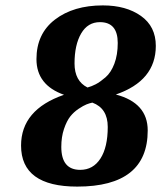

<svg xmlns="http://www.w3.org/2000/svg" viewBox="-20 -680 597 711"><path d="M557 -510Q557 -381 409 -330Q527 -299 527 -197Q527 11 266 11Q58 11 58 -141Q58 -274 217 -329Q115 -365 115 -461Q115 -555 183.5 -607.5Q252 -660 361 -660Q447 -660 502 -621Q557 -582 557 -510ZM379 -210Q379 -279 322 -300Q312 -298 300.5 -293.5Q289 -289 271 -277Q253 -265 240 -248.5Q227 -232 217 -202.5Q207 -173 207 -136Q207 -51 277 -51Q325 -51 352 -93Q379 -135 379 -210ZM256 -445Q256 -380 304 -356Q319 -360 334.5 -368Q350 -376 370.5 -393.5Q391 -411 403.5 -444Q416 -477 416 -521Q416 -598 350 -598Q305 -598 280.5 -556Q256 -514 256 -445Z"/></svg>

Font: Arsenal
Style: Bold Italic
Weight: 700
Italic angle: -9°
Designer: Andrij Shevchenko
Foundry: Stairsfor.com
Version: Version 1.000